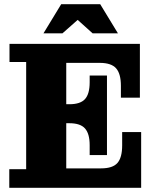

<svg xmlns="http://www.w3.org/2000/svg" viewBox="-20 -890 746 910"><path d="M24 0V-88H104V-596H25V-682H294V0ZM294 0V-92H649V0ZM405 -202Q405 -256 383 -281Q361 -306 309 -306H487V-155H405ZM294 -306V-396H487V-306ZM459 -92Q514 -92 536.5 -117.5Q559 -143 559 -201V-264H649V-92ZM309 -396Q361 -396 383 -420.5Q405 -445 405 -500V-532H487V-396ZM294 -592V-682H643V-592ZM553 -483Q553 -541 530 -566.5Q507 -592 453 -592H643V-427H553ZM186 -732 270 -870H455L539 -732H419L310 -830H387L276 -732Z"/></svg>

Font: Montagu Slab 144pt
Style: Bold
Weight: 700
Designer: Florian Karsten
Foundry: Florian Karsten
Version: Version 1.000